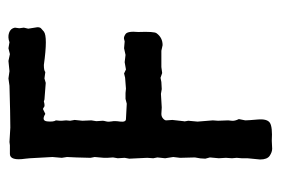

<svg xmlns="http://www.w3.org/2000/svg" viewBox="-124 -531 658 450"><g transform="rotate(-90 205.0 -306.0)"><path d="M150.9 -339.8 187 -337.9 198.2 -340.8Q205.1 -340.8 211.9 -340.8L222.2 -339.8L248 -341.8L257.8 -344.2Q258.3 -344.2 267.1 -339.8L284.2 -342.8L301.3 -340.8L316.9 -344.2L333 -342.8Q334 -342.8 338.4 -344.2Q342.8 -345.7 350.1 -340.8Q357.4 -335.9 355 -311Q356.4 -273.4 352.1 -268.1Q341.8 -253.9 324.2 -253.9L311 -256.8Q292 -256.8 272.9 -256.8L258.8 -254.9L247.6 -258.8L237.8 -256.8L221.2 -255.9L210 -257.8L178.2 -255.9L163.1 -256.8Q156.7 -256.8 152.3 -252.9Q147.9 -249 147.9 -245.6L148.9 -231L146 -205.1Q145 -203.1 146 -199.2Q147 -195.3 147 -193.8L145 -171.9L147.9 -136.2L147 -124L147.9 -100.1Q147.9 -99.6 147 -92.3Q146 -85 150.9 -75.2L147.9 -60.1Q147.9 -53.7 149.9 -31.2Q151.9 -8.8 142.1 -2.4Q132.3 3.9 100.1 2L81.5 2.9Q73.7 2.9 64.9 -2.9Q56.2 -8.8 56.2 -25.4L59.1 -55.2Q59.1 -62 59.1 -68.8L60.1 -80.1L59.1 -91.3L60.1 -105.5L59.1 -122.1L61 -143.1L58.1 -153.8Q58.1 -165 61 -178.2L60.1 -212.9L62 -229L59.1 -248L61 -266.1L59.1 -275.9L60.1 -290L58.1 -332L60.1 -342.8L59.1 -358.9L61 -370.1L60.1 -383.8V-391.1L62 -413.1L60.1 -422.9L61 -456.1L62 -478L60.1 -490.2L62 -512.2L59.1 -564.9Q59.1 -568.4 58.1 -575.2Q52.7 -611.3 68.8 -611.8H89.4L97.2 -612.8L130.9 -610.8Q160.6 -610.8 229 -612.8L246.1 -615.2L263.2 -612.8Q265.1 -612.8 287.1 -615.2L303.2 -611.8L316.9 -615.2L331.1 -612.8Q342.8 -617.2 353 -613.8Q363.3 -610.4 365.2 -600.1L363.8 -589.8Q364.7 -581.1 365.2 -579.1L362.8 -568.8L366.2 -547.4Q366.2 -541 363.3 -538.6Q360.4 -536.1 356 -532.2Q344.2 -522.9 277.8 -532.2Q264.6 -532.2 261.2 -528.8L246.1 -530.8L235.8 -527.8L196.8 -530.8L192.4 -532.2Q181.6 -529.3 179.2 -531.7Q176.3 -534.2 174.3 -534.2L163.1 -528.8Q147 -538.6 145.5 -524.4Q144 -509.8 147.9 -503.9L147 -494.6V-490.2L147.9 -480L147 -470.7L148.9 -460L147 -441.9L147.9 -420.9L146 -409.2L147 -394Q147 -392.1 145.5 -386.2Q144 -380.4 145.5 -373Q147 -366.2 145 -353Q143.6 -339.8 150.9 -339.8Z"/></g></svg>

Font: AntiqueNobleRegular
Style: Regular
Weight: 400
Version: Version 0.1